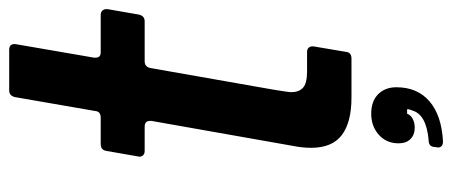

<svg xmlns="http://www.w3.org/2000/svg" viewBox="-310 -494 1007 428"><g transform="rotate(-90 194.0 -279.5)"><path d="M293 -13Q292 0 278 0H191Q136 0 107.5 -21.5Q79 -43 79 -90Q79 -109 83 -129L139 -446V-449Q139 -461 126 -461H72Q65 -461 61.5 -465.5Q58 -470 60 -477L72 -546Q74 -559 87 -559H146Q160 -559 161 -571L192 -750Q195 -763 207 -763H298Q305 -763 308 -759Q311 -755 310 -748L280 -574V-570Q280 -559 292 -559H375Q382 -559 385.5 -554.5Q389 -550 388 -543L376 -474Q373 -461 361 -461H272Q260 -461 257 -449L209 -176Q203 -140 203 -135Q203 -117 213 -108Q223 -99 249 -99H293Q299 -99 302.5 -95Q306 -91 305 -84ZM80 191 81 184Q82 172 96 172Q153 167 162 136Q163 134 164 131Q165 128 165 124H155Q152 132 143.5 136.5Q135 141 124 141Q108 141 98.5 131.5Q89 122 89 105Q89 78 108 61Q127 44 155 44Q183 44 198.5 59.5Q214 75 214 100Q214 147 182.5 174Q151 201 93 204Q86 204 82.5 200.5Q79 197 80 191Z"/></g></svg>

Font: Open Sauce Two SemiBold Italic
Style: Regular
Weight: 600
Italic angle: -10°
Designer: Alfredo Marco Pradil
Foundry: Creative Sauce Fz LLC
Version: Version 1.477